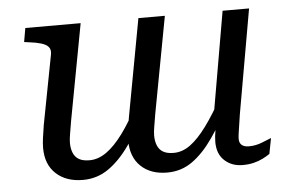

<svg xmlns="http://www.w3.org/2000/svg" viewBox="-43 -567 961 636"><g transform="rotate(-5 438.0 -249.0)"><path d="M186 -187Q182 -162 179 -145Q176 -128 176 -116Q176 -97 182 -82.5Q188 -68 201 -60.5Q214 -53 236 -53Q265 -53 292.5 -72.5Q320 -92 348 -130Q376 -168 405 -224L429 -199Q398 -137 365 -90Q332 -43 294 -16.5Q256 10 209 10Q153 10 119.5 -21Q86 -52 86 -107Q86 -121 88.5 -140Q91 -159 95 -183L139 -413Q142 -429 134.5 -438Q127 -447 110.5 -452Q94 -457 69 -460L54 -462L62 -508H246ZM745 -161Q742 -140 739.5 -124.5Q737 -109 735.5 -98Q734 -87 734 -80Q734 -67 742 -60Q750 -53 766 -53Q789 -53 811 -62Q833 -71 841 -74L831 -22Q821 -15 807 -8Q793 -1 776.5 3Q760 7 740 7Q704 7 680 -15Q656 -37 656 -77Q656 -86 657 -95.5Q658 -105 660 -116Q662 -127 665 -141L655 -144L718 -508H806ZM466 -187Q462 -162 459 -145Q456 -128 456 -116Q456 -97 462 -82.5Q468 -68 481 -60.5Q494 -53 516 -53Q545 -53 571.5 -72.5Q598 -92 626 -130Q654 -168 685 -224L709 -199Q675 -137 642.5 -90Q610 -43 573 -16.5Q536 10 489 10Q434 10 401.5 -21Q369 -52 369 -107Q369 -116 370 -127.5Q371 -139 373 -153Q375 -167 378 -183L438 -508H526Z"/></g></svg>

Font: Roboto Serif 20pt
Style: Italic
Weight: 400
Italic angle: -10°
Designer: Greg Gazdowicz
Foundry: Commercial Type
Version: Version 1.008